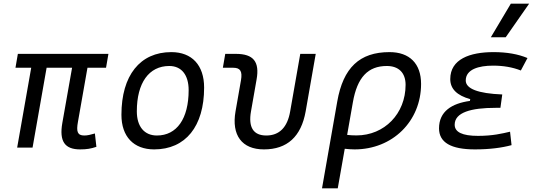

<svg xmlns="http://www.w3.org/2000/svg" viewBox="-20 -815 2970 1060"><path d="M422.4 9.8C459 9.8 481.4 5.9 512.2 -4.4L503.9 -78.1C480.5 -71.3 462.9 -66.9 445.3 -66.9C406.7 -66.9 400.9 -89.4 410.2 -141.6L462.9 -440.9H565.4L578.6 -517.6H78.6L65.4 -440.9H152.3L74.7 0H159.7L237.3 -440.9H377.9L324.2 -136.7C306.2 -34.7 337.4 9.8 422.4 9.8Z M831.1 9.8C1004.4 9.8 1106.9 -117.2 1106.9 -331.5C1106.9 -455.1 1039.6 -527.3 925.8 -527.3C752.9 -527.3 650.4 -398.4 650.4 -181.2C650.4 -61 717.8 9.8 831.1 9.8ZM846.2 -66.9C776.9 -66.9 735.4 -116.2 735.4 -200.2C735.4 -357.4 802.2 -450.7 914.6 -450.7C982.4 -450.7 1021.5 -400.9 1021.5 -317.4C1021.5 -159.7 956.1 -66.9 846.2 -66.9Z M1437 9.8C1565.4 9.8 1642.6 -60.5 1667.5 -200.2L1723.1 -517.6H1637.7L1582 -200.2C1566.9 -111.8 1522 -66.9 1450.2 -66.9C1378.9 -66.9 1350.1 -111.8 1365.7 -200.2L1396.5 -376C1414.1 -474.1 1379.4 -517.6 1282.2 -517.6H1223.6L1210.4 -440.9H1268.1C1306.6 -440.9 1318.8 -421.4 1310.5 -372.6L1280.3 -200.2C1257.3 -68.4 1315.4 9.8 1437 9.8Z M2130.4 -527.3C1965.3 -527.3 1874.5 -441.4 1841.8 -253.9L1757.8 224.6H1844.7L1883.3 6.3C1901.4 8.3 1918.9 9.8 1937.5 9.8C2147 9.8 2304.7 -145.5 2304.7 -351.6C2304.7 -463.9 2241.2 -527.3 2130.4 -527.3ZM1896.5 -70.3 1928.2 -250.5C1952.1 -387.7 2011.2 -450.7 2115.7 -450.7C2181.6 -450.7 2219.2 -412.6 2219.2 -346.7C2219.2 -187.5 2102.5 -67.4 1948.2 -67.4C1929.2 -67.4 1911.6 -68.4 1896.5 -70.3Z M2602.1 9.8C2682.1 9.8 2750.5 1 2804.2 -13.7L2795.9 -87.9C2752 -77.6 2699.7 -64.9 2619.1 -64.9C2532.7 -64.9 2490.2 -85.4 2490.2 -126.5C2490.2 -194.3 2580.1 -219.7 2716.8 -219.7H2742.7L2752.9 -293.5C2618.7 -298.8 2551.3 -325.2 2551.3 -370.6C2551.3 -432.1 2622.6 -452.6 2702.1 -452.6C2759.3 -452.6 2809.6 -443.8 2855.5 -425.8L2892.1 -494.6C2839.8 -516.6 2777.3 -527.3 2704.6 -527.3C2573.7 -527.3 2465.8 -488.3 2465.8 -378.4C2465.8 -324.7 2502.4 -288.1 2576.2 -267.6L2574.2 -257.8C2474.6 -244.1 2403.8 -200.2 2403.8 -106.4C2403.8 -28.3 2469.7 9.8 2602.1 9.8ZM2689.9 -609.4H2772L2901.4 -794.9H2800.3Z"/></svg>

Font: Cascadia Code SemiLight
Style: Italic
Weight: 350
Italic angle: -10°
Monospace: yes
Designer: Aaron Bell
Foundry: Saja Typeworks
Version: Version 2404.023